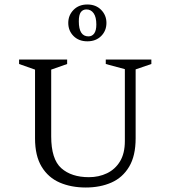

<svg xmlns="http://www.w3.org/2000/svg" viewBox="-20 -825 759 855"><path d="M362 10Q297 10 246 -12Q195 -34 165.5 -82.5Q136 -131 136 -209V-515L65 -540V-560H279V-540L208 -515V-218Q208 -116 253 -76Q298 -36 376 -36Q420 -36 456.5 -53.5Q493 -71 514.5 -106.5Q536 -142 536 -197V-517L451 -540V-560H654V-540L584 -516V-209Q584 -131 555 -82.5Q526 -34 476 -12Q426 10 362 10ZM369 -805Q407 -805 430.5 -781Q454 -757 454 -723Q454 -688 430.5 -664.5Q407 -641 369 -641Q331 -641 307.5 -664.5Q284 -688 284 -723Q284 -757 307.5 -781Q331 -805 369 -805ZM365 -783Q349 -783 340 -771Q331 -759 331 -730Q331 -663 374 -663Q390 -663 399.5 -676Q409 -689 409 -716Q409 -749 397 -766Q385 -783 365 -783Z"/></svg>

Font: Spectral SC Light
Style: Regular
Weight: 300
Designer: Jean-Baptiste Levee
Foundry: Production Type
Version: Version 2.001